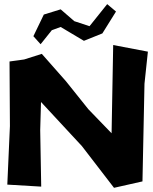

<svg xmlns="http://www.w3.org/2000/svg" viewBox="-20 -899 744 935"><path d="M142.6 -722.7 177.7 -683.6 232.4 -752 275.4 -767.6 388.7 -700.2 478.5 -736.3 544.9 -842.8 502 -878.9 416 -771.5 341.8 -795.9 275.4 -853.5 193.4 -828.1ZM15.6 0 180.7 9.8 175.8 -265.6 179.7 -402.3 378.9 -187.5 535.2 15.6 673.8 -15.6 683.6 -491.2 700.2 -647.5 531.2 -679.7 523.4 -250 410.2 -367.2 300.8 -503.9 183.6 -636.7 97.7 -609.4 26.4 -599.6 28.3 -285.2Z"/></svg>

Font: MaokenAssortedSans-Lite
Style: Lite
Weight: 400
Version: Version 1.400